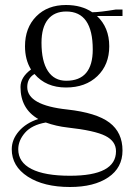

<svg xmlns="http://www.w3.org/2000/svg" viewBox="-20 -499 545 768"><path d="M470 -435H444H368Q417 -389 417 -314Q417 -240 369.5 -194.5Q322 -149 244 -149Q164 -149 118 -203Q89 -186 89 -151Q89 -78 249 -61Q366 -48 418 -8.5Q470 31 470 103Q470 172 413 210.5Q356 249 260 249Q155 249 91 207.5Q27 166 27 98Q27 59 55.5 26Q84 -7 133 -23Q62 -64 62 -151Q62 -190 104 -221Q80 -260 80 -314Q80 -388 125 -433.5Q170 -479 244 -479Q306 -479 349 -450Q378 -450 444 -461H470ZM245 -453Q197 -453 171.5 -421Q146 -389 146 -328Q146 -254 171.5 -215Q197 -176 245 -176Q351 -176 351 -301Q351 -453 245 -453ZM163 -9Q107 1 80 32Q53 63 53 98Q53 150 106 177Q159 204 260 204Q444 204 444 106Q444 66 401.5 44.5Q359 23 250 11Q205 6 163 -9Z"/></svg>

Font: Foglihten068fMac
Style: Regular
Weight: 500
Designer: gluk (gluksza@wp.pl)
Foundry: gluk (gluksza@wp.pl)
Version: Version 0.68